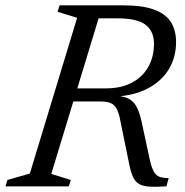

<svg xmlns="http://www.w3.org/2000/svg" viewBox="-38 -696 690 717"><path d="M358 -366Q414 -366 454 -387Q494 -408 515.5 -445.8Q537 -483.5 537 -533Q537 -579 506 -603.2Q475 -627.5 399.5 -627.5H269L286 -676H424Q494 -676 537.2 -660.2Q580.5 -644.5 600 -613.8Q619.5 -583 619.5 -538.5Q619.5 -484 593.8 -439.8Q568 -395.5 518 -367.8Q468 -340 395.5 -335.5V-338.5Q428 -336.5 446.8 -324.8Q465.5 -313 475.8 -289.8Q486 -266.5 493.5 -229L520.5 -103.5Q527.5 -71 536.2 -55.5Q545 -40 558.2 -35.5Q571.5 -31 592 -31L583.5 0Q543 2.5 518.5 0.8Q494 -1 480 -9.8Q466 -18.5 458 -36.8Q450 -55 444 -85.5L411.5 -244.5Q406 -275.5 397 -291Q388 -306.5 373.8 -311.8Q359.5 -317 337 -317H176L190.5 -366ZM153.5 -46.5 226.5 -24 219 0H-17.5L-10 -24L73.5 -48L250 -629.5L177 -652L184.5 -676H345Z"/></svg>

Font: Newsreader 16pt 16pt
Style: Italic
Weight: 400
Italic angle: -17°
Version: Version 1.003